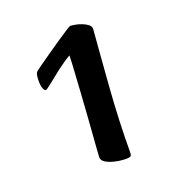

<svg xmlns="http://www.w3.org/2000/svg" viewBox="-95 -810 586 635"><g transform="rotate(-20 197.5 -492.5)"><path d="M242.9 -254.4Q232.1 -254.4 218 -256.5Q203.8 -258.6 191 -263Q178.3 -267.4 170 -273.9Q161.8 -280.4 161.8 -289.5Q161.8 -291.8 163.1 -312.4Q164.5 -333 167 -365.4Q169.5 -397.8 172.2 -436.1Q174.9 -474.4 177.3 -513.1Q179.6 -551.8 181.8 -585.3Q184 -618.9 184.3 -640.1Q160.9 -626.6 136 -607.4Q111.1 -588.1 93.4 -573.6Q75.7 -559.2 72 -559.2Q67.4 -559.2 63.6 -568.5Q59.8 -577.9 59.8 -595.8Q59.8 -605.8 61.1 -614.1Q62.4 -622.4 67 -627.3Q69.4 -629.6 85.3 -640.9Q101.3 -652.2 122.9 -667.3Q144.5 -682.5 165.9 -696.9Q187.4 -711.4 202.6 -721.2Q217.9 -731 219.8 -731Q225.8 -731 237.3 -728.9Q248.7 -726.8 260.1 -722.4Q271.4 -718 279.7 -711.5Q288 -705 288 -695.9Q288 -692.6 285.6 -664.9Q283.3 -637.2 279.8 -592.2Q276.2 -547.3 272.2 -492.6Q268.2 -437.8 265.8 -380.1Q263.5 -322.4 263.5 -268.9Q263.5 -261.2 260.4 -257.8Q257.4 -254.4 242.9 -254.4Z"/></g></svg>

Font: Briem Hand Thin
Style: Regular
Weight: 100
Designer: Gunnlaugur SE Briem, Eben Sorkin
Foundry: Sorkin Type Co.
Version: Version 1.003